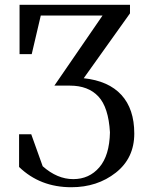

<svg xmlns="http://www.w3.org/2000/svg" viewBox="-20 -770 643 805"><path d="M279 15Q148 15 60 -70V-207H111L159 -73Q220 -19 287 -19Q354 -19 396.5 -68.5Q439 -118 441 -215Q435 -320 392.5 -365.5Q350 -411 273 -411H208L410 -705H151L113 -543H62V-750H525V-714L331 -442Q435 -431 489 -372Q543 -313 543 -210Q543 -107 465.5 -46Q388 15 279 15Z"/></svg>

Font: Ledger
Style: Regular
Weight: 400
Designer: Denis Masharov
Foundry: Denis Masharov
Version: 1.001